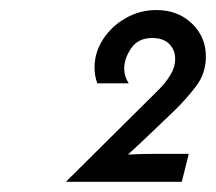

<svg xmlns="http://www.w3.org/2000/svg" viewBox="-20 -820 430 382"><path d="M111.1 -458.3 292.4 -638.2Q308.3 -653.5 318.4 -669.8Q328.5 -686.1 328.5 -702.8Q328.5 -720.8 316.7 -732.6Q304.9 -744.4 282.6 -744.4Q254.9 -744.4 241 -724Q227.1 -703.5 227.1 -683.3Q227.1 -668.1 236.1 -654.2H173.6Q170.8 -661.8 169.4 -669.8Q168.1 -677.8 168.1 -685.4Q168.1 -716 185.1 -742Q202.1 -768.1 230.2 -784Q258.3 -800 291 -800Q334 -800 361.8 -773.3Q389.6 -746.5 389.6 -707.6Q389.6 -674.3 370.5 -649Q351.4 -623.6 327.1 -600Q310.4 -584 284.7 -559.4Q259 -534.7 234.7 -512.5Q248.6 -513.2 260.4 -513.5Q272.2 -513.9 284.7 -513.9H355.6L341.7 -458.3Z"/></svg>

Font: Afacad
Style: Italic
Weight: 400
Italic angle: -14°
Designer: Kristian Moeller
Foundry: Dicotype
Version: Version 1.000